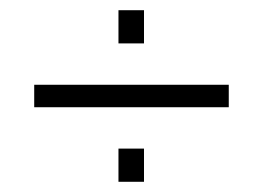

<svg xmlns="http://www.w3.org/2000/svg" viewBox="-20 -485 514 376"><path d="M47 -275V-319H428V-275ZM212 -129V-194H262V-129ZM212 -400V-465H262V-400Z"/></svg>

Font: Rokkitt Light
Style: Regular
Weight: 300
Version: Version 3.103